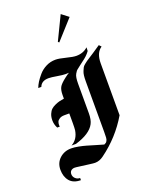

<svg xmlns="http://www.w3.org/2000/svg" viewBox="-172 -951 857 1118"><g transform="rotate(-20 256.0 -391.5)"><path d="M392.5 -832.5 285 -713.3 278.3 -719.2 349.2 -865.8ZM146.7 -125Q188.3 -147.5 196.7 -201.7Q198.3 -216.7 198.3 -245V-305Q194.2 -305 188.8 -305Q183.3 -305 177.9 -305Q172.5 -305 167.5 -305Q149.2 -305 137.5 -297.5Q125.8 -290 122.5 -281.2Q119.2 -272.5 119.2 -261.7Q119.2 -256.7 120 -251.7H104.2Q91.7 -275 91.7 -300.8Q91.7 -322.5 98.8 -339.2Q105.8 -355.8 115.8 -365Q125.8 -374.2 141.7 -381.2Q157.5 -388.3 169.6 -391.2Q181.7 -394.2 198.3 -396.7V-418.3Q198.3 -448.3 207.1 -465.8Q215.8 -483.3 250 -509.2Q262.5 -519.2 277.5 -528.3Q267.5 -527.5 257.5 -527.5Q239.2 -527.5 205.4 -533.3Q171.7 -539.2 155 -539.2Q110.8 -539.2 98.3 -505.8H79.2Q85 -521.7 95.8 -539.2Q106.7 -556.7 125 -577.9Q143.3 -599.2 170.4 -612.9Q197.5 -626.7 229.2 -626.7Q250.8 -626.7 291.7 -616.2Q332.5 -605.8 352.5 -605.8Q395.8 -605.8 424.2 -632.5L423.3 -610Q413.3 -595.8 401.2 -584.6Q389.2 -573.3 372.9 -561.7Q356.7 -550 350 -544.2Q347.5 -541.7 337.9 -534.6Q328.3 -527.5 325 -523.3Q321.7 -519.2 315.8 -509.2Q310 -499.2 307.9 -484.6Q305.8 -470 305.8 -449.2V-331.7V-266.7Q305.8 -226.7 293.3 -203.3Q266.7 -152.5 174.2 -125ZM138.3 -110Q95.8 -110 66.7 -83.3Q37.5 -56.7 37.5 -14.2Q37.5 29.2 60.4 56.3Q83.3 83.3 129.2 83.3V70Q112.5 70 100.4 58.8Q88.3 47.5 88.3 31.7Q88.3 25 90.4 19.6Q92.5 14.2 96.7 10.4Q100.8 6.7 106.7 4.6Q112.5 2.5 119.2 2.5Q123.3 2.5 130.8 3.3L207.5 13.3Q231.7 16.7 241.7 16.7Q269.2 16.7 295 -2.5Q402.5 -80.8 470 -195V-515.8Q470 -581.7 508.3 -606.7L495.8 -620L447.5 -587.5Q438.3 -581.7 422.1 -571.2Q405.8 -560.8 400 -556.7Q394.2 -552.5 383.3 -543.8Q372.5 -535 369.2 -527.9Q365.8 -520.8 360.8 -509.2Q355.8 -497.5 354.2 -482.9Q352.5 -468.3 352.5 -448.3V-133.3Q352.5 -111.7 351.7 -99.6Q350.8 -87.5 346.7 -80.4Q342.5 -73.3 339.6 -71.2Q336.7 -69.2 328.3 -65Q310 -70 279.6 -79.2Q249.2 -88.3 229.2 -94.2Q209.2 -100 183.8 -105Q158.3 -110 138.3 -110Z"/></g></svg>

Font: Chomsky
Style: Regular
Weight: 400
Version: Version 2.3